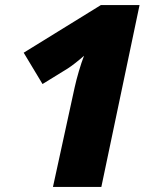

<svg xmlns="http://www.w3.org/2000/svg" viewBox="-20 -734 620 754"><path d="M273 -390 188 0H378L528 -714H376L73 -527L147 -404L246 -465C262 -475 291 -498 310 -515C297 -482 281 -427 273 -390Z"/></svg>

Font: Noto Sans Black
Style: Italic
Weight: 900
Italic angle: -12°
Designer: Monotype Design Team
Foundry: Monotype Imaging Inc.
Version: Version 2.013